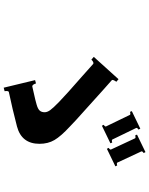

<svg xmlns="http://www.w3.org/2000/svg" viewBox="96 -869 808 1040"><g transform="rotate(90 500.0 -349.0)"><path d="M479 7Q473 8 473 21Q473 28 474 30L455 35L414 -135L432 -140Q434 -132 438.5 -125.5Q443 -119 449 -120Q491 -129 519 -136Q524 -137 547 -143.5Q570 -150 579 -160Q588 -170 588 -187Q588 -201 576.5 -217Q565 -233 532 -265Q493 -303 391 -392L326 -450Q325 -451 322 -451Q314 -451 303 -440L288 -453L409 -587L423 -575Q418 -569 414.5 -561Q411 -553 415 -550L468 -503Q507 -467 574 -407.5Q641 -348 665 -324Q718 -275 738.5 -240Q759 -205 759 -159Q759 -62 665 -37Q569 -12 479 7ZM867 -578Q872 -578 876 -580L881 -570L786 -524L781 -534Q785 -536 788 -539.5Q791 -543 790 -546L729 -677Q728 -679 723 -679Q718 -679 714 -677L709 -687L804 -733L809 -723Q805 -721 802 -717.5Q799 -714 800 -711L861 -580Q862 -578 867 -578ZM742 -551Q748 -551 752 -553L756 -543L661 -497L656 -507Q660 -509 663 -512.5Q666 -516 665 -519L602 -649Q601 -651 596 -651Q590 -651 586 -649L582 -659L677 -705L682 -695Q678 -693 675 -689.5Q672 -686 673 -683L736 -553Q737 -551 742 -551Z"/></g></svg>

Font: Aoboshi One
Style: Regular
Weight: 400
Designer: IKIMOJI
Foundry: Natsumi Matsuba
Version: Version 1.000; ttfautohint (v1.8.3)